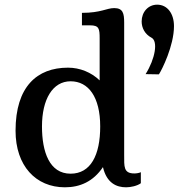

<svg xmlns="http://www.w3.org/2000/svg" viewBox="-20 -796 769 826"><path d="M606.4 -477.1 663.6 -476.1C676.3 -495.1 728.5 -599.1 728.5 -683.6C728.5 -737.3 700.2 -775.9 656.2 -775.9C617.2 -775.9 589.4 -744.1 589.4 -703.6C589.4 -676.3 603 -648.9 631.8 -633.8C660.6 -618.7 647.9 -543.5 606.4 -477.1ZM46.9 -233.4C46.9 -83 133.8 9.8 259.3 9.8C324.2 9.8 381.3 -15.1 422.9 -77.1C439 -7.8 481.9 9.8 522.5 9.8C542 9.8 570.3 3.9 585.9 -7.8V-55.2C579.1 -51.8 566.9 -49.8 558.1 -49.8C511.2 -49.8 514.2 -79.1 514.2 -129.9V-698.7C514.2 -738.8 508.8 -761.2 471.2 -761.2C438.5 -761.2 414.6 -740.7 332.5 -740.7V-687H367.2C406.2 -687 408.7 -672.9 408.7 -630.4V-450.2C372.6 -484.9 323.7 -504.9 272.5 -504.9C139.2 -504.9 46.9 -423.3 46.9 -233.4ZM283.7 -48.8C192.4 -48.8 160.6 -143.1 160.6 -252C160.6 -368.7 206.5 -446.3 283.7 -446.3C360.8 -446.3 411.1 -378.4 411.1 -252C411.1 -128.4 370.1 -48.8 283.7 -48.8Z"/></svg>

Font: Arbutus Slab
Style: Regular
Weight: 400
Designer: Karolina Lach
Foundry: Karolina Lach
Version: Version 1.001